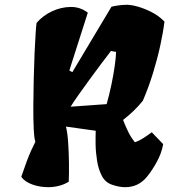

<svg xmlns="http://www.w3.org/2000/svg" viewBox="-20 -776 710 806"><path d="M186 9.8Q148.9 10.3 116.5 -1.2Q84 -12.7 69.3 -33.7Q82.5 -72.8 92 -98.1Q101.6 -123.5 110.1 -142.6Q118.7 -161.6 128.4 -180.7Q123.5 -194.8 121.6 -235.1Q119.6 -275.4 119.9 -330.3Q120.1 -385.3 121.6 -444.3Q123 -503.4 125.2 -555.2Q127.4 -606.9 129.9 -641.4Q132.3 -675.8 133.8 -680.2Q159.7 -710.4 198.2 -728.5Q236.8 -746.6 277.1 -746.8Q317.4 -747.1 348.6 -722.7L271 -480L283.7 -473.1L447.8 -747.6Q455.6 -750 472.7 -752.7Q489.7 -755.4 510.7 -755.9Q528.3 -756.3 556.4 -748.8Q584.5 -741.2 615.2 -725.8Q646 -710.4 670.4 -685.5Q665 -640.6 652.8 -584.7Q640.6 -528.8 622.3 -469.2Q604 -409.7 579.6 -353Q562 -331.1 541.5 -311.3Q521 -291.5 496.6 -272.5Q506.8 -246.1 518.3 -222.7Q529.8 -199.2 546.4 -178.7Q563.5 -184.6 581.1 -195.8Q598.6 -207 617.2 -220.7L665 -170.9Q658.2 -132.3 637.5 -95Q616.7 -57.6 596.7 -33.7Q561 9.8 505.4 9.8Q479.5 9.8 449.2 -1Q421.9 -10.3 407.5 -37.8Q393.1 -65.4 387.5 -101.1Q381.8 -136.7 381.3 -170.9Q380.9 -205.1 381.8 -227.1L256.8 -244.6Q263.2 -220.7 266.1 -178.2Q269 -135.7 269.5 -90.6Q270 -45.4 268.6 -13.2Q250.5 -2 229.2 3.7Q208 9.3 186 9.8ZM276.4 -328.1 427.7 -338.9Q438.5 -377 447.3 -418.7Q456.1 -460.4 461.4 -497.6Q466.8 -534.7 467.3 -558.1L445.8 -562Q429.7 -541.5 406 -509.8Q382.3 -478 356.9 -443.4Q331.5 -408.7 309.8 -377.9Q288.1 -347.2 276.4 -328.1Z"/></svg>

Font: Fruktur
Style: Italic
Weight: 400
Italic angle: -8°
Designer: Viktoriya Grabowska, Eben Sorkin
Foundry: Viktoriya Grabowska
Version: Version 1.008; ttfautohint (v1.8.4.7-5d5b)